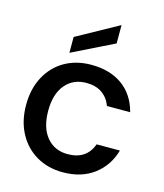

<svg xmlns="http://www.w3.org/2000/svg" viewBox="-118 -884 837 982"><g transform="rotate(15 300.0 -393.5)"><path d="M37 -276Q37 -361 71.5 -425.5Q106 -490 167 -525Q228 -560 307 -560Q407 -560 472.5 -512.5Q538 -465 561 -377H438Q423 -418 390 -441Q357 -464 307 -464Q237 -464 195.5 -414.5Q154 -365 154 -276Q154 -187 195.5 -137Q237 -87 307 -87Q406 -87 438 -174H561Q537 -90 471 -40.5Q405 9 307 9Q228 9 167 -26.5Q106 -62 71.5 -126.5Q37 -191 37 -276ZM403 -699 182 -590V-674L403 -796Z"/></g></svg>

Font: MSTAGE Medium
Style: Regular
Weight: 500
Designer: Ninad Kale (Devanagari), Jonny Pinhorn (Latin)
Foundry: Indian Type Foundry
Version: 4.004